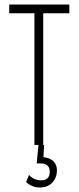

<svg xmlns="http://www.w3.org/2000/svg" viewBox="-20 -644 353 853"><path d="M133 0V-585H21V-624H288V-585H172V0ZM156 189Q123 189 96 165L109 133Q119 145 133 151Q147 157 163 157Q201 157 201 119Q201 100 190.5 91Q180 82 162 82H143L151 0H176L173 54Q204 58 218.5 73.5Q233 89 233 113Q233 144 213 166.5Q193 189 156 189Z"/></svg>

Font: Inconsolata ExtraCondensed Light
Style: Regular
Weight: 300
Width: 2
Monospace: yes
Designer: Raph Levien, Cyreal, Brenton Simpson
Foundry: Raph Levien, Cyreal, Google
Version: Version 3.100; ttfautohint (v1.8.4.7-5d5b)